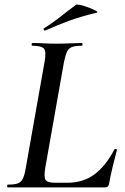

<svg xmlns="http://www.w3.org/2000/svg" viewBox="-20 -811 542 831"><path d="M13 0Q11 0 11 -6Q11 -12 14 -12Q42 -12 56.5 -17Q71 -22 78.5 -37Q86 -52 91 -81L173 -544Q181 -587 170.5 -600Q160 -613 119 -613Q117 -613 117 -619Q117 -625 120 -625Q141 -625 168 -623.5Q195 -622 225 -622Q256 -622 285 -623.5Q314 -625 335 -625Q337 -625 337 -619Q337 -613 335 -613Q306 -613 291.5 -607.5Q277 -602 270 -587Q263 -572 257 -543L176 -85Q169 -44 177.5 -32Q186 -20 219 -20H271Q340 -20 389 -56.5Q438 -93 475 -164Q476 -167 481.5 -166Q487 -165 486 -162Q478 -132 468 -91Q458 -50 452 -15Q449 0 436 0ZM176 -679Q172 -677 169.5 -682.5Q167 -688 171 -689Q211 -714 244 -740.5Q277 -767 309 -790Q313 -793 330 -789Q347 -785 366 -777.5Q385 -770 396 -764Q407 -758 398 -756Q331 -740 279 -721Q227 -702 176 -679Z"/></svg>

Font: Cormorant SemiBold
Style: Italic
Weight: 600
Italic angle: -10°
Designer: Christian Thalmann (Catharsis Fonts)
Foundry: Catharsis Fonts
Version: Version 4.000